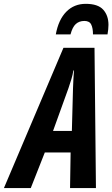

<svg xmlns="http://www.w3.org/2000/svg" viewBox="-82 -961 574 981"><path d="M-62 0 242.2 -716.8H400.9L408.2 0H275.9L278.8 -182.1H147L75.2 0ZM189 -292H285.2L291 -508.8Q292 -533.2 293 -555.4Q293.9 -577.6 295.9 -601.1H293Q289.6 -579.1 283 -557.4Q276.4 -535.6 268.1 -511.2ZM203.1 -785.2Q216.8 -860.4 256.6 -900.9Q296.4 -941.4 356 -941.4Q418.5 -941.4 445.3 -911.6Q472.2 -881.8 472.2 -834Q472.2 -823.2 470.9 -810.5Q469.7 -797.9 467.3 -785.2H393.1Q393.1 -817.4 384 -835.7Q375 -854 349.1 -854Q322.8 -854 305.4 -838.4Q288.1 -822.8 278.3 -785.2Z"/></svg>

Font: Open Sans Condensed
Style: Bold Italic
Weight: 700
Width: 3
Italic angle: -12°
Designer: Monotype Design Team
Foundry: Monotype Imaging Inc.
Version: Version 3.003; ttfautohint (v1.8.4)